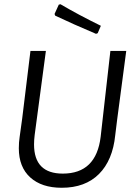

<svg xmlns="http://www.w3.org/2000/svg" viewBox="-20 -881 637 908"><path d="M266 -861Q349 -812 457 -759L442 -724L434 -721Q323 -768 241 -807L238 -815L258 -859ZM577 -640 534 -315 525 -242Q513 -123 448 -58Q383 7 272 7Q177 7 123 -42Q69 -91 69 -180Q69 -209 73 -234L85 -321L124 -640H197L144 -243Q141 -219 141 -198Q141 -60 277 -60Q435 -60 456 -234L502 -640Z"/></svg>

Font: Alegreya Sans
Style: Italic
Weight: 400
Italic angle: -7°
Designer: Juan Pablo del Peral
Foundry: Huerta Tipografica
Version: Version 2.007